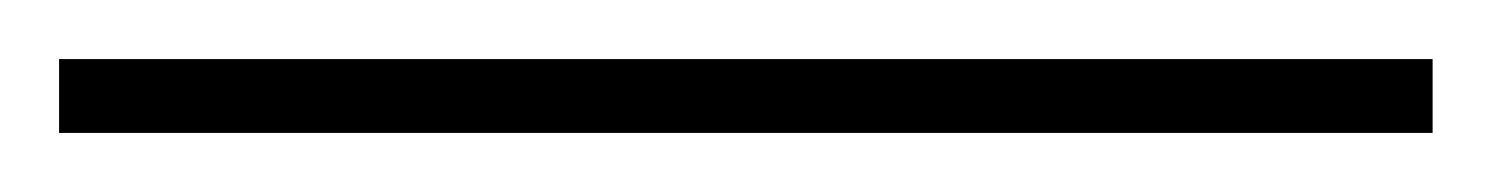

<svg xmlns="http://www.w3.org/2000/svg" viewBox="-23 -898 505 65"><path d="M462 -853H-3V-878H462Z"/></svg>

Font: Noto Sans Telugu UI SemiCondensed Thin
Style: Regular
Weight: 100
Width: 4
Designer: Jelle Bosma - Monotype Design Team
Foundry: Monotype Imaging Inc.
Version: Version 2.005; ttfautohint (v1.8.4.7-5d5b)